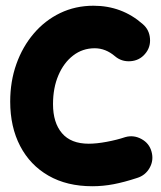

<svg xmlns="http://www.w3.org/2000/svg" viewBox="-20 -583 563 670"><path d="M485.8 -394.5Q466.3 -371.6 435.3 -369.4Q404.3 -367.2 381.3 -386.7Q348.6 -414.6 310.5 -414.6Q268.1 -414.6 235.4 -389.4Q202.6 -364.3 183.8 -320.3Q165 -276.4 165 -219.7Q165 -154.8 196.3 -118.2Q227.5 -81.5 289.6 -81.5Q316.9 -81.5 352.3 -88.1Q387.7 -94.7 417 -104.5Q446.3 -112.8 473.6 -97.9Q501 -83 508.8 -53.7Q517.1 -23.9 502.2 2.7Q487.3 29.3 458 38.1Q413.6 52.7 376.5 59.8Q339.4 66.9 302.2 66.9Q213.4 66.9 149.2 30Q85 -6.8 50.3 -73.5Q15.6 -140.1 15.6 -228.5Q15.6 -298.8 37.1 -359.4Q58.6 -419.9 97.7 -465.8Q136.7 -511.7 189.9 -537.4Q243.2 -563 306.2 -563Q405.3 -563 478 -499Q501 -479.5 503.4 -448.5Q505.9 -417.5 485.8 -394.5Z"/></svg>

Font: Mikhak-DS1-FD ExtraBold
Style: Regular
Weight: 800
Designer: Amin Abedi
Version: Version 3.2